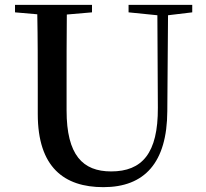

<svg xmlns="http://www.w3.org/2000/svg" viewBox="-20 -755 849 793"><path d="M511 -704 630 -692 632 -310C633 -122 567 -47 439 -47C322 -47 255 -114 255 -299V-397C255 -497 255 -597 256 -695L360 -704V-735H42V-704L134 -696C136 -596 136 -496 136 -397V-284C136 -64 245 18 407 18C577 18 670 -83 671 -296L674 -692L774 -704V-735H511Z"/></svg>

Font: Noto Serif SC SemiBold
Style: Regular
Weight: 600
Designer: Ryoko NISHIZUKA 西塚涼子 (kana & ideographs); Frank Grießhammer (Latin, Greek & Cyrillic); Wenlong ZHANG 张文龙 (bopomofo); San
Foundry: Adobe
Version: Version 2.001;hotconv 1.1.0;makeotfexe 2.6.0